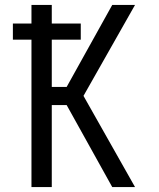

<svg xmlns="http://www.w3.org/2000/svg" viewBox="-20 -755 640 775"><path d="M433 0 249 -331H189V0H107V-595H32V-660H107V-735H189V-660H306V-595H189V-404H249L433 -735H525L317 -368L525 0Z"/></svg>

Font: Iosevka Extended
Style: Regular
Weight: 400
Width: 7
Monospace: yes
Designer: Belleve Invis
Foundry: Belleve Invis
Version: Version 32.5.0; ttfautohint (v1.8.4)